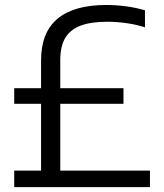

<svg xmlns="http://www.w3.org/2000/svg" viewBox="-20 -770 674 790"><path d="M149 -28V-521.5Q149 -636.5 216.8 -693Q284.5 -749.5 417 -749.5Q458.5 -749.5 500.5 -743.8Q542.5 -738 576.5 -727.5V-657.5Q539 -669.5 499 -675Q459 -680.5 420 -680.5Q355 -680.5 312.5 -664.8Q270 -649 249 -614.8Q228 -580.5 228 -523.5V-28ZM38.5 0V-68H597V0ZM38.5 -343V-407H488V-343Z"/></svg>

Font: Encode Sans Condensed Thin
Style: Regular
Weight: 400
Version: Version 3.002